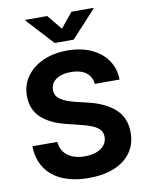

<svg xmlns="http://www.w3.org/2000/svg" viewBox="-100 -998 829 1079"><g transform="rotate(-10 315.0 -458.5)"><path d="M320.9 -593.9Q284.9 -593.9 258.9 -583.7Q232.9 -573.4 219.1 -555.1Q205.4 -536.7 205.4 -513.1Q204.9 -477.5 234.9 -457.4Q265 -437.4 318.4 -424.4L382 -409.3Q482.3 -386.5 537.8 -336.5Q593.3 -286.5 593.8 -201.8Q593.8 -137.5 561.1 -89.8Q528.3 -42.1 466.9 -16.1Q405.5 9.9 319.9 9.9Q234.2 9.9 171.1 -16.4Q108 -42.8 73.3 -94.4Q38.5 -146 36.2 -220.6H178.6Q181.4 -185.9 199.7 -161.9Q217.9 -138 248.5 -125.9Q279.1 -113.8 318.2 -113.8Q356.5 -113.8 385.4 -125Q414.2 -136.2 429.8 -156.4Q445.4 -176.6 445.4 -202.6Q445.4 -226 431.8 -242.5Q418.2 -258.9 392 -270.4Q365.8 -281.8 324.6 -291.8L247.1 -310.8Q154.1 -333.4 104.6 -380.5Q55.2 -427.7 55.2 -503.6Q55.2 -566.6 89.7 -614.9Q124.1 -663.1 184.8 -690Q245.5 -716.8 322.2 -716.8Q399.5 -716.8 458.5 -690.2Q517.4 -663.5 550.3 -615.5Q583.2 -567.5 584.1 -505H442.9Q440.1 -533.1 425.1 -553.3Q410.1 -573.5 383.7 -583.7Q357.2 -593.9 320.9 -593.9ZM314.9 -842.5 384 -927.1H508.3V-921.8L369 -770.5H260.8L121.5 -921.8V-927.1H245.4Z"/></g></svg>

Font: WEMIX Pretendard Variable
Style: Regular
Weight: 400
Designer: Base glyphs from Inter by Rasmus Andersson; Hangeul glyphs from Noto Sans CJK(Source Han Sans) by Jang Soo-young and Kan
Foundry: Kil Hyung-jin
Version: Version 1.000;Glyphs 3.2 (3208)